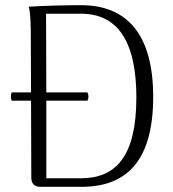

<svg xmlns="http://www.w3.org/2000/svg" viewBox="-20 -722 670 742"><path d="M293 -702C239 -702 144 -700 91 -696C98 -672 99 -626 99 -587L100 -365H25C21 -354 21 -343 25 -333H100L101 -35C101 -13 113 0 135 0H295C471 0 572 -102 572 -348C572 -589 471 -702 293 -702ZM293 -33H159V-333H318C323 -343 323 -354 318 -365H159L158 -669H293C430 -669 507 -569 507 -345C507 -121 430 -33 293 -33Z"/></svg>

Font: Arima Koshi Light
Style: Regular
Weight: 300
Designer: Joana Correia and Natanael Gama
Foundry: NDISCOVER
Version: Version 1.019;PS 001.019;hotconv 1.0.88;makeotf.lib2.5.64775